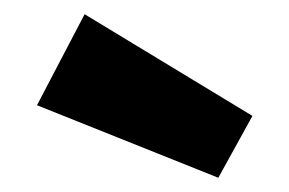

<svg xmlns="http://www.w3.org/2000/svg" viewBox="-20 -922 407 270"><path d="M99 -902 32 -774 287 -672 335 -759Z"/></svg>

Font: Glow Sans SC Normal ExtraBold
Style: Regular
Weight: 800
Designer: Ryoko NISHIZUKA (kana, bopomofo & ideographs); Paul D. Hunt (Latin, Greek & Cyrillic); Sandoll Communications, Soo-young
Version: Version 0.93